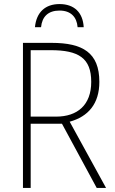

<svg xmlns="http://www.w3.org/2000/svg" viewBox="-20 -925 564 945"><path d="M273 -905C203 -905 159 -865 152 -791H182C187 -843 217 -873 273 -873C328 -873 358 -842 362 -791H392C388 -864 345 -905 273 -905ZM234 -714H93V0H131V-316H285L456 0H502L323 -326C414 -351 469 -414 469 -522C469 -666 387 -714 234 -714ZM230 -678C367 -678 429 -639 429 -522C429 -408 361 -351 256 -351H131V-678Z"/></svg>

Font: Noto Sans SemiCondensed ExtraLight
Style: Regular
Weight: 200
Width: 4
Designer: Monotype Design Team
Foundry: Monotype Imaging Inc.
Version: Version 2.013